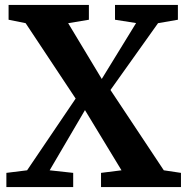

<svg xmlns="http://www.w3.org/2000/svg" viewBox="-20 -763 764 783"><path d="M90.5 -68.5 288.5 -361 84.5 -668.5 15 -682.5V-743H342.5V-682.5L258 -668.5L395 -441L535 -669L449 -682.5V-743H705.5V-682.5L624.5 -668.5L430.5 -396L648 -68.5L718 -58V0H392V-58L475.5 -68.5L326.5 -314L182.5 -68.5L278.5 -58V0H6V-58Z"/></svg>

Font: Merriweather 24pt
Style: Bold
Weight: 700
Designer: Eben Sorkin
Foundry: Eben Sorkin
Version: Version 2.100